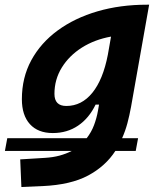

<svg xmlns="http://www.w3.org/2000/svg" viewBox="-60 -542 665 797"><path d="M-39.6 84.5 -29.8 31.7H299.8Q319.3 6.8 330.3 -22.5Q341.3 -51.8 346.7 -82.5L351.1 -107.9H336.9Q309.6 -51.3 264.2 -20.5Q218.8 10.3 159.2 10.3Q97.7 10.3 64.2 -26.6Q30.8 -63.5 30.8 -130.4Q30.8 -219.7 69.8 -291.7Q108.9 -363.8 179.4 -415.5Q250 -467.3 344.5 -494.9Q439 -522.5 549.8 -522.5H559.1L483.9 -98.1Q477.5 -63 468.8 -30.3Q460 2.4 446.8 31.7H513.2L503.4 84.5H418.9Q377.9 147.9 305.9 186.5Q233.9 225.1 116.7 230.5L28.8 234.4L23.9 119.6L126.5 113.3Q160.2 111.3 187.7 103.8Q215.3 96.2 237.8 84.5ZM400.9 -390.1Q333 -377.9 280 -344.5Q227.1 -311 196.5 -261.5Q166 -211.9 166 -152.3Q166 -102.1 215.3 -102.1Q278.8 -102.1 323.2 -156.7Q367.7 -211.4 387.7 -314.9Z"/></svg>

Font: Cascadia Code PL
Style: Bold Italic
Weight: 700
Italic angle: -10°
Monospace: yes
Designer: Aaron Bell
Foundry: Saja Typeworks
Version: Version 2404.023; ttfautohint (v1.8.4)